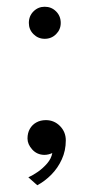

<svg xmlns="http://www.w3.org/2000/svg" viewBox="-20 -444 295 569"><path d="M112.5 -329Q93 -329 79.2 -342.8Q65.5 -356.5 65.5 -376Q65.5 -396.5 79.2 -410.2Q93 -424 112.5 -424Q132.5 -424 146.2 -410.2Q160 -396.5 160 -376Q160 -356.5 146.2 -342.8Q132.5 -329 112.5 -329ZM116 -88Q140.5 -88 157.8 -70.5Q175 -53 175 -28Q175 2.5 163.2 28.2Q151.5 54 132.2 73.5Q113 93 90.5 105L64 81.5Q77.5 75.5 92.8 64.8Q108 54 120 40Q132 26 135 9.5Q123.5 15 111 15Q89.5 14.5 75.5 -1Q61.5 -16.5 61.5 -33.5Q61.5 -50 68.5 -62.2Q75.5 -74.5 87.8 -81.2Q100 -88 116 -88Z"/></svg>

Font: League Spartan Extralight
Style: Regular
Weight: 200
Foundry: The League of Moveable Type
Version: Version 2.300; ttfautohint (v1.8.3)